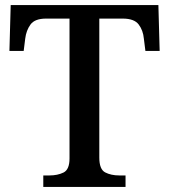

<svg xmlns="http://www.w3.org/2000/svg" viewBox="-20 -734 664 754"><path d="M150 0V-45H174Q206 -45 229.5 -56.5Q253 -68 253 -112V-661H161Q117 -661 100 -638Q83 -615 79 -582L73 -534H17L22 -714H602L607 -534H551L545 -582Q542 -615 524.5 -638Q507 -661 462 -661H370V-115Q370 -69 393 -57Q416 -45 449 -45H473V0Z"/></svg>

Font: Noto Serif Sinhala Medium
Style: Regular
Weight: 500
Designer: Jelle Bosma - Monotype Design Team
Foundry: Monotype Imaging Inc.
Version: Version 2.007; ttfautohint (v1.8.4.7-5d5b)